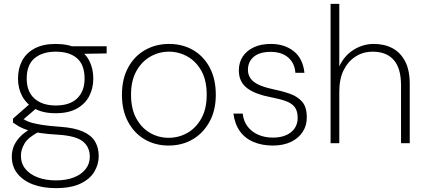

<svg xmlns="http://www.w3.org/2000/svg" viewBox="-20 -740 2196 992"><path d="M268 232Q202 232 151 213Q100 194 70.5 157.5Q41 121 41 69Q41 43 50 18.5Q59 -6 81 -30.5Q103 -55 144 -78L184 -61Q126 -31 107 1Q88 33 88 64Q88 104 111 132.5Q134 161 175 176.5Q216 192 268 192Q323 192 362 176.5Q401 161 422.5 133.5Q444 106 444 70Q444 20 408.5 -9Q373 -38 281 -44Q225 -47 187 -53Q149 -59 123 -67.5Q97 -76 79.5 -86Q62 -96 47 -107V-127L137 -206L180 -191L88 -112V-132Q101 -125 113 -118Q125 -111 145 -105.5Q165 -100 199 -94.5Q233 -89 290 -85Q364 -80 408 -60.5Q452 -41 471 -9Q490 23 490 67Q490 109 467.5 147Q445 185 396 208.5Q347 232 268 232ZM267 -155Q202 -155 159 -179Q116 -203 94.5 -243.5Q73 -284 73 -334Q73 -386 94.5 -426.5Q116 -467 159.5 -490Q203 -513 267 -513Q334 -513 377 -490Q420 -467 441 -426.5Q462 -386 462 -334Q462 -284 441 -243.5Q420 -203 377 -179Q334 -155 267 -155ZM268 -195Q341 -195 379 -232Q417 -269 417 -334Q417 -405 378 -439Q339 -473 268 -473Q199 -473 158.5 -439Q118 -405 118 -334Q118 -266 158.5 -230.5Q199 -195 268 -195ZM356 -461 338 -501H531V-464Z M851 12Q782 12 727.5 -20Q673 -52 641.5 -111Q610 -170 610 -250Q610 -332 642 -391Q674 -450 729.5 -481.5Q785 -513 853 -513Q923 -513 977.5 -481.5Q1032 -450 1063.5 -391Q1095 -332 1095 -250Q1095 -170 1062.5 -111Q1030 -52 975.5 -20Q921 12 851 12ZM851 -28Q903 -28 947.5 -53Q992 -78 1020 -127.5Q1048 -177 1048 -251Q1048 -325 1020.5 -374Q993 -423 948.5 -448Q904 -473 853 -473Q802 -473 757.5 -448Q713 -423 685 -373.5Q657 -324 657 -251Q657 -177 684.5 -127.5Q712 -78 756 -53Q800 -28 851 -28Z M1389 12Q1334 12 1290 -6.5Q1246 -25 1219.5 -62Q1193 -99 1186 -153H1234Q1238 -114 1259.5 -86Q1281 -58 1315 -43.5Q1349 -29 1390 -29Q1430 -29 1459 -42Q1488 -55 1503 -78Q1518 -101 1518 -130Q1518 -167 1502.5 -187Q1487 -207 1456 -218Q1425 -229 1378 -238Q1341 -245 1311 -256Q1281 -267 1259 -283Q1237 -299 1225.5 -322Q1214 -345 1214 -376Q1214 -417 1234 -447.5Q1254 -478 1291 -495.5Q1328 -513 1379 -513Q1450 -513 1497.5 -475.5Q1545 -438 1553 -364H1506Q1503 -413 1469.5 -442.5Q1436 -472 1378 -472Q1321 -472 1291 -446.5Q1261 -421 1261 -379Q1261 -356 1273 -337Q1285 -318 1313 -304Q1341 -290 1387 -280Q1436 -270 1476.5 -256Q1517 -242 1541 -214.5Q1565 -187 1565 -135Q1566 -93 1544.5 -59.5Q1523 -26 1483.5 -7Q1444 12 1389 12Z M1688 0V-720H1733V-397Q1759 -453 1807.5 -483Q1856 -513 1911 -513Q1966 -513 2007.5 -491Q2049 -469 2073 -423.5Q2097 -378 2097 -305V0H2052V-299Q2052 -387 2014.5 -430Q1977 -473 1905 -473Q1857 -473 1818 -448.5Q1779 -424 1756 -378.5Q1733 -333 1733 -266V0Z"/></svg>

Font: DM Sans 17pt ExtraLight
Style: Regular
Weight: 250
Version: Version 4.004;gftools[0.9.30]